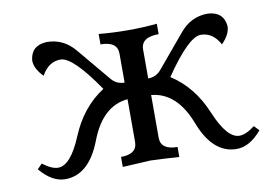

<svg xmlns="http://www.w3.org/2000/svg" viewBox="-59 -570 975 673"><g transform="rotate(-10 428.5 -233.5)"><path d="M733.9 8.8Q648.9 8.8 605 -106.2Q561 -221.2 470.7 -229.5V-77.6Q470.7 -34.2 530.3 -34.2V1.5Q480 -2 428.2 -3.9L329.1 1.5V-34.2Q386.7 -34.2 386.7 -77.6V-229.5Q296.4 -221.2 252.4 -106.2Q208.5 8.8 123.5 8.8Q77.1 8.8 34.2 -42L51.3 -59.6Q83 -35.2 106 -35.2Q150.4 -35.2 190.7 -132.3Q231 -229.5 309.6 -279.8Q222.7 -407.2 179.2 -407.2Q136.2 -407.2 111.3 -361.3Q81.1 -392.1 81.1 -421.4Q86.4 -473.1 141.6 -476.1Q202.6 -476.1 242.7 -426.8L340.8 -309.6Q358.9 -288.6 386.7 -288.6V-391.6Q386.7 -435.1 326.7 -435.1V-472.2Q377 -467.3 433.6 -467.3Q483.9 -467.3 533.7 -472.2V-435.1Q470.7 -435.1 470.7 -391.6V-288.6Q498.5 -288.6 516.6 -309.6L614.7 -426.8Q654.8 -476.1 715.8 -476.1Q771 -473.1 776.4 -421.4Q776.4 -392.1 746.1 -361.3Q721.2 -407.2 678.2 -407.2Q634.8 -407.2 547.9 -279.8Q626.5 -229.5 666.7 -132.3Q707 -35.2 751.5 -35.2Q774.4 -35.2 806.2 -59.6L823.2 -42Q780.3 8.8 733.9 8.8Z"/></g></svg>

Font: Almanac
Style: Regular
Weight: 400
Designer: Eden's Almanac
Version: Version 3.501;March 28, 2021;FontCreator 13.0.0.2683 64-bit